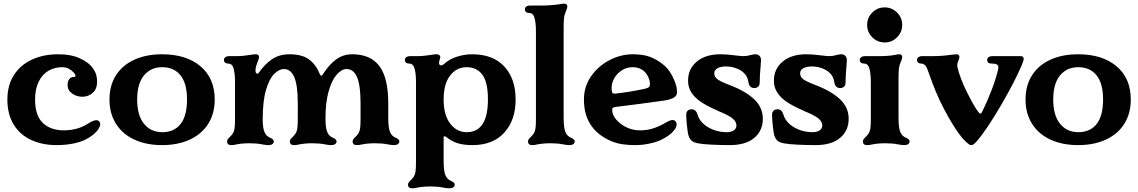

<svg xmlns="http://www.w3.org/2000/svg" viewBox="-20 -776 6165 1040"><path d="M20 -237Q20 -313 54.5 -368Q89 -423 151.5 -452.5Q214 -482 295 -482Q367 -482 415 -459Q463 -436 483 -407Q496 -388 501 -371Q506 -354 506 -331Q506 -296 483 -274Q460 -252 426 -252Q395 -252 370.5 -269.5Q346 -287 346 -315Q346 -336 355 -347.5Q364 -359 379 -359Q389 -359 389 -365Q389 -371 382 -380Q371 -393 355 -402.5Q339 -412 315 -412Q276 -412 243 -393Q210 -374 190 -334.5Q170 -295 170 -237Q170 -150 212 -110Q254 -70 326 -70Q397 -70 451 -103L473 -116Q482 -120 489 -122.5Q496 -125 502 -125Q511 -125 517 -119Q523 -113 523 -105Q523 -96 520 -90Q503 -51 443 -20Q416 -6 374.5 2Q333 10 287 10Q209 10 148.5 -18Q88 -46 54 -101.5Q20 -157 20 -237Z M573 -237Q573 -313 608 -368Q643 -423 707.5 -452.5Q772 -482 858 -482Q989 -482 1066 -417Q1143 -352 1143 -237Q1143 -161 1108 -105.5Q1073.1 -50 1008.6 -20Q944 10 858 10Q772 10 707.4 -20Q642.9 -50 608 -106Q573 -162 573 -237ZM993 -237Q993 -324 957.7 -368Q922.4 -412 858 -412Q797 -412 760 -367.6Q723 -323.2 723 -237.1Q723 -151 760 -105.5Q797 -60 859 -60Q923.4 -60 958.2 -104.5Q993 -148.9 993 -237Z M1210 -10Q1210 -16 1214 -22Q1218 -28 1224 -33Q1234 -43 1239 -50Q1248 -63 1250.5 -80.5Q1253 -98 1253 -130V-332Q1253 -385 1243 -412Q1239 -422 1232 -427Q1225 -432 1213 -432Q1204 -432 1198.5 -437.5Q1193 -443 1193 -452Q1193 -460 1200.5 -466Q1208 -472 1223 -472H1261Q1296 -472 1338 -479Q1355 -482 1366 -482Q1383 -482 1383 -467Q1383 -458 1372 -432Q1364 -411 1364 -395Q1364 -377 1374 -377Q1379 -377 1382 -382Q1411 -425 1451 -453.5Q1491 -482 1548 -482Q1616 -482 1654 -454Q1692 -426 1714 -371Q1717 -366 1720 -366Q1724 -366 1730 -375Q1760 -423 1798.5 -452.5Q1837 -482 1888 -482Q1987 -482 2035 -418Q2083 -354 2083 -217V-140Q2083 -83 2093 -60Q2103 -38 2123 -30Q2143 -22 2143 -10Q2143 -1 2135.5 4.5Q2128 10 2113 10Q2102 10 2080 6Q2052 0 2012 0Q1970.3 0 1937 7Q1925 10 1913 10Q1890 10 1890 -10Q1890 -16 1894 -22Q1898 -28 1904 -33Q1914 -43 1919 -50Q1928 -63 1930.5 -80.5Q1933 -98 1933 -130V-217Q1933 -314 1914 -358Q1895 -402 1857.6 -402Q1830 -402 1803.5 -371.5Q1777 -341 1760 -281Q1743 -221 1743 -136Q1743 -82 1753 -60Q1763 -38 1783 -30Q1803 -22 1803 -10Q1803 -1 1795.5 4.5Q1788 10 1773 10Q1762 10 1740 6Q1712 0 1672 0Q1630.3 0 1597 7Q1585 10 1573 10Q1550 10 1550 -10Q1550 -16 1554 -22Q1558 -28 1564 -33Q1574 -43 1579 -50Q1588 -63 1590.5 -80.5Q1593 -98 1593 -130V-217Q1593 -314 1574 -358Q1555 -402 1517.9 -402Q1492 -402 1465.5 -376Q1439 -350 1421 -289.5Q1403 -229 1403 -129.5Q1403 -82.8 1413 -59.9Q1423 -38 1443 -30Q1463 -22 1463 -10Q1463 -1 1455.5 4.5Q1448 10 1433 10Q1422 10 1400 6Q1372 0 1332 0Q1290.3 0 1257 7Q1245 10 1233 10Q1210 10 1210 -10Z M2190 224Q2190 218 2194 212Q2198 206 2204 201Q2214 191 2219 184Q2228.2 171 2230.7 153.5Q2233.3 136 2233.3 104V-332Q2233.3 -385 2223.1 -412Q2219 -422 2212 -427Q2205 -432 2193 -432Q2184 -432 2178.5 -437.5Q2173 -443 2173 -452Q2173 -460 2180.5 -466Q2188 -472 2203 -472H2241.4Q2275 -472 2317 -479Q2335 -482 2345.5 -482Q2355 -482 2360 -477.5Q2365 -473 2365 -466Q2365 -463 2363 -457Q2358 -442 2358 -436Q2358 -422 2369 -422Q2377 -422 2385 -429L2386 -430Q2413 -455 2454 -468.5Q2495 -482 2538 -482Q2650.8 -482 2711.9 -415.5Q2773 -349 2773 -237Q2773 -126 2711.9 -58Q2650.8 10 2538 10Q2491 10 2458 -0.5Q2425 -11 2398.6 -33Q2392.8 -38 2387.9 -38Q2383 -38 2383 -30V94Q2383 151 2393 174Q2403 196 2423 204Q2443 212 2443 224Q2443 233 2435.5 238.5Q2428 244 2413 244Q2402 244 2380 240Q2352 234 2312 234Q2270.3 234 2237 241Q2225 244 2213 244Q2190 244 2190 224ZM2623 -237.3Q2623 -330 2593 -371Q2563 -412 2507 -412Q2453.1 -412 2418.1 -366.7Q2383 -321.5 2383 -237.2Q2383 -153 2418.5 -106.5Q2454 -60 2508 -60Q2623 -60 2623 -237.3Z M2840 -10Q2840 -16 2844 -22Q2848 -28 2854 -33Q2864 -43 2869 -50Q2878 -63 2880.5 -80.5Q2883 -98 2883 -130V-606Q2883 -659 2873 -686Q2869 -696 2862 -701Q2855 -706 2843 -706Q2834 -706 2828.5 -711.5Q2823 -717 2823 -726Q2823 -734 2830.5 -740Q2838 -746 2853 -746H2911Q2963 -746 3010 -753Q3027 -756 3036 -756Q3053 -756 3053 -741Q3053 -732 3042 -706Q3036 -692 3034.5 -673Q3033 -654 3033 -617V-606V-140Q3033 -83 3043 -60Q3053 -38 3073 -30Q3093 -22 3093 -10Q3093 -1 3085.5 4.5Q3078 10 3063 10Q3052 10 3030 6Q3002 0 2962 0Q2920.3 0 2887 7Q2875 10 2863 10Q2840 10 2840 -10Z M3248 -34Q3198 -65 3170.5 -115.5Q3143 -166 3143 -237Q3143 -308 3182.5 -364Q3222 -420 3283 -451Q3344 -482 3407 -482Q3463 -482 3499.5 -468.5Q3536 -455 3569 -429Q3592 -411 3607.5 -388Q3623 -365 3632 -342Q3640 -323 3643.5 -308Q3647 -293 3647 -276Q3647 -260 3634 -250Q3616 -237 3576 -231Q3556 -228 3443 -213L3324 -198Q3306 -196 3301 -193Q3296 -190 3296 -181Q3296 -143 3339 -108Q3361 -90 3388.5 -80Q3416 -70 3450 -70Q3512 -70 3576 -106Q3578 -107 3580 -108.5Q3582 -110 3584 -111Q3595 -117 3605 -121.5Q3615 -126 3622 -126Q3632 -126 3638.5 -119.5Q3645 -113 3645 -102Q3645 -88 3632 -71Q3610 -42 3560 -18Q3535 -6 3496.5 2Q3458 10 3422 10Q3371 10 3331 1.5Q3291 -7 3248 -34ZM3468 -294Q3491 -299 3496.5 -306Q3502 -313 3500 -331Q3498 -344 3492 -357.5Q3486 -371 3476 -383Q3450 -412 3406 -412Q3374 -412 3348 -395Q3322 -378 3307.5 -352.5Q3293 -327 3293 -301Q3293 -282 3296 -275Q3299 -268 3312 -269Q3351 -273 3390.5 -279.5Q3430 -286 3468 -294Z M3759 0Q3735 -5 3724 -16Q3712 -28 3707 -51Q3704 -67 3700.5 -100Q3697 -133 3697 -154Q3697 -169 3705 -176.5Q3713 -184 3727 -184Q3739 -184 3747 -176Q3755 -168 3759 -154Q3764 -136 3777.5 -119Q3791 -102 3812 -89Q3859 -60 3917 -60Q3941 -60 3955 -70Q3969 -80 3969 -96Q3969 -115 3952 -131Q3935 -147 3891 -166Q3871 -174 3862 -179Q3809 -202 3776 -224.5Q3743 -247 3725 -275Q3707 -303 3707 -339Q3707 -403 3754.5 -442.5Q3802 -482 3882 -482Q3918 -482 3962 -476Q3994 -472 4008 -472Q4028 -472 4046 -478Q4062 -482 4071 -482Q4088 -482 4096 -471Q4102 -464 4102 -449L4100 -418Q4095 -363 4095 -328Q4095 -314 4086.5 -306.5Q4078 -299 4066 -299Q4053 -299 4045 -306.5Q4037 -314 4035 -327Q4032 -346 4025.5 -359.5Q4019 -373 4005 -385Q3989 -399 3964 -407.5Q3939 -416 3913 -416Q3884 -416 3866.5 -406.5Q3849 -397 3849 -379Q3849 -360 3865 -347.5Q3881 -335 3928 -317Q4018 -283 4065 -238.5Q4112 -194 4112 -133Q4112 -68 4065.5 -29Q4019 10 3933 10Q3883 10 3833 7.5Q3783 5 3759 0Z M4224 0Q4200 -5 4189 -16Q4177 -28 4172 -51Q4169 -67 4165.5 -100Q4162 -133 4162 -154Q4162 -169 4170 -176.5Q4178 -184 4192 -184Q4204 -184 4212 -176Q4220 -168 4224 -154Q4229 -136 4242.5 -119Q4256 -102 4277 -89Q4324 -60 4382 -60Q4406 -60 4420 -70Q4434 -80 4434 -96Q4434 -115 4417 -131Q4400 -147 4356 -166Q4336 -174 4327 -179Q4274 -202 4241 -224.5Q4208 -247 4190 -275Q4172 -303 4172 -339Q4172 -403 4219.5 -442.5Q4267 -482 4347 -482Q4383 -482 4427 -476Q4459 -472 4473 -472Q4493 -472 4511 -478Q4527 -482 4536 -482Q4553 -482 4561 -471Q4567 -464 4567 -449L4565 -418Q4560 -363 4560 -328Q4560 -314 4551.5 -306.5Q4543 -299 4531 -299Q4518 -299 4510 -306.5Q4502 -314 4500 -327Q4497 -346 4490.5 -359.5Q4484 -373 4470 -385Q4454 -399 4429 -407.5Q4404 -416 4378 -416Q4349 -416 4331.5 -406.5Q4314 -397 4314 -379Q4314 -360 4330 -347.5Q4346 -335 4393 -317Q4483 -283 4530 -238.5Q4577 -194 4577 -133Q4577 -68 4530.5 -29Q4484 10 4398 10Q4348 10 4298 7.5Q4248 5 4224 0Z M4654 -10Q4654 -16 4658 -22Q4662 -28 4668 -33Q4678 -43 4683 -50Q4692 -63 4694.5 -80.5Q4697 -98 4697 -130V-332Q4697 -385 4687 -412Q4683 -422 4676 -427Q4669 -432 4657 -432Q4648 -432 4642.5 -437.5Q4637 -443 4637 -452Q4637 -460 4644.5 -466Q4652 -472 4667 -472H4745Q4795 -472 4830 -479Q4841.1 -482 4850.4 -482Q4867 -482 4867 -467Q4867 -458 4856 -432Q4850 -417.8 4848.5 -398.9Q4847 -380 4847 -343V-332V-140Q4847 -83 4857 -60Q4867 -38 4887 -30Q4907 -22 4907 -10Q4907 -1 4899.5 4.5Q4892 10 4877 10Q4866 10 4844 6Q4816 0 4776 0Q4734.3 0 4701 7Q4689 10 4677 10Q4654 10 4654 -10ZM4677 -640.8Q4677 -680 4704.8 -708Q4732.6 -736 4771.8 -736Q4811 -736 4839 -708.2Q4867 -680.4 4867 -641.2Q4867 -602 4839.2 -574Q4811.4 -546 4772.2 -546Q4733 -546 4705 -573.8Q4677 -601.6 4677 -640.8Z M5219 -2 5210 -10Q5174 -43 5120.5 -136Q5067 -229 5031 -325L5014 -372Q5003 -403 4999 -411Q4989 -432 4967 -432Q4958 -432 4952.5 -437.5Q4947 -443 4947 -452Q4947 -460 4954.5 -466Q4962 -472 4977 -472H5035Q5085 -472 5138 -480Q5149 -481 5160 -482Q5177 -482 5177 -467Q5177 -460 5171 -446Q5165 -434 5165 -423Q5165 -416 5166 -412Q5181 -350 5218.5 -275Q5256 -200 5279 -170Q5286 -161 5289 -161Q5296 -161 5300 -170Q5331 -234 5353.5 -294Q5376 -354 5387 -402Q5388 -407 5388 -412Q5388 -423 5378.5 -427.5Q5369 -432 5347 -432Q5338 -432 5332.5 -437.5Q5327 -443 5327 -452Q5327 -460 5334.5 -466Q5342 -472 5357 -472H5508Q5525 -472 5525 -457Q5525 -448 5514 -422Q5477 -334 5399.5 -201.5Q5322 -69 5270 -10Q5260 1 5254 5.5Q5248 10 5240 10Q5235 10 5229.5 6.5Q5224 3 5219 -2Z M5535 -237Q5535 -313 5570 -368Q5605 -423 5669.5 -452.5Q5734 -482 5820 -482Q5951 -482 6028 -417Q6105 -352 6105 -237Q6105 -161 6070 -105.5Q6035.1 -50 5970.6 -20Q5906 10 5820 10Q5734 10 5669.4 -20Q5604.9 -50 5570 -106Q5535 -162 5535 -237ZM5955 -237Q5955 -324 5919.7 -368Q5884.4 -412 5820 -412Q5759 -412 5722 -367.6Q5685 -323.2 5685 -237.1Q5685 -151 5722 -105.5Q5759 -60 5821 -60Q5885.4 -60 5920.2 -104.5Q5955 -148.9 5955 -237Z"/></svg>

Font: Raigarh
Style: Regular
Weight: 400
Designer: jaikishan Patel
Foundry: MagicType
Version: Version 1.000;FEAKit 1.0